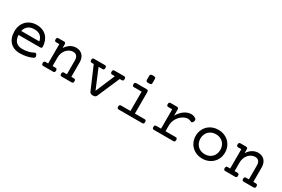

<svg xmlns="http://www.w3.org/2000/svg" viewBox="85 -1697 4027 2739"><g transform="rotate(30 2098.5 -328.0)"><path d="M148.4 -207.5Q152.3 -133.8 189.2 -96.9Q226.1 -60.1 294.4 -60.1Q343.8 -60.1 390.1 -71.3Q436.5 -82.5 470.2 -102.1Q485.8 -110.8 496.3 -103.5Q506.8 -96.2 513.2 -80.6Q520 -64.9 516.1 -52.5Q512.2 -40 496.1 -31.7Q477.1 -22.5 453.9 -14.6Q430.7 -6.8 404.5 -1.2Q378.4 4.4 350.6 7.6Q322.8 10.7 294.4 10.7Q240.7 10.7 199.2 -5.6Q157.7 -22 129.4 -52.5Q101.1 -83 86.2 -126.7Q71.3 -170.4 71.3 -225.6Q71.3 -278.8 88.6 -322.5Q106 -366.2 136.7 -397.2Q167.5 -428.2 210.2 -445.1Q252.9 -461.9 304.2 -461.9Q358.4 -461.9 399.9 -445.1Q441.4 -428.2 470 -398.4Q498.5 -368.7 514.2 -327.6Q529.8 -286.6 532.7 -237.8Q532.7 -221.2 525.6 -214.4Q518.6 -207.5 502 -207.5ZM304.2 -391.1Q243.2 -391.1 204.3 -360.6Q165.5 -330.1 153.3 -275.9H451.7Q441.4 -331.1 405.3 -361.1Q369.1 -391.1 304.2 -391.1Z M717.8 -384.8H668Q651.4 -384.8 644.3 -392.1Q637.2 -399.4 637.2 -418Q637.2 -436.5 644.3 -443.8Q651.4 -451.2 668 -451.2H755.4Q772 -451.2 779.1 -443.8Q786.1 -436.5 786.1 -418V-359.4Q818.4 -409.7 861.3 -435.8Q904.3 -461.9 954.6 -461.9Q988.3 -461.9 1015.1 -450.7Q1042 -439.5 1060.8 -418.9Q1079.6 -398.4 1089.6 -368.9Q1099.6 -339.4 1099.6 -302.7V-66.4H1139.6Q1156.2 -66.4 1163.3 -59.1Q1170.4 -51.8 1170.4 -33.2Q1170.4 -14.6 1163.3 -7.3Q1156.2 0 1139.6 0H981.4Q964.8 0 957.8 -7.3Q950.7 -14.6 950.7 -33.2Q950.7 -51.8 957.8 -59.1Q964.8 -66.4 981.4 -66.4H1026.4V-295.4Q1026.4 -316.4 1021.5 -333.7Q1016.6 -351.1 1006.8 -363.5Q997.1 -376 982.2 -382.8Q967.3 -389.6 947.3 -389.6Q916 -389.6 887.7 -376Q859.4 -362.3 837.9 -337.9Q816.4 -313.5 803.7 -279.8Q791 -246.1 791 -206.1V-66.4H835.9Q852.5 -66.4 859.6 -59.1Q866.7 -51.8 866.7 -33.2Q866.7 -14.6 859.6 -7.3Q852.5 0 835.9 0H677.7Q661.1 0 654.1 -7.3Q647 -14.6 647 -33.2Q647 -51.8 654.1 -59.1Q661.1 -66.4 677.7 -66.4H717.8Z M1254.4 -384.8Q1237.8 -384.8 1230.7 -392.1Q1223.6 -399.4 1223.6 -418Q1223.6 -436.5 1230.7 -443.8Q1237.8 -451.2 1254.4 -451.2H1427.2Q1443.8 -451.2 1450.9 -443.8Q1458 -436.5 1458 -418Q1458 -399.4 1450.9 -392.1Q1443.8 -384.8 1427.2 -384.8H1364.7L1498 -66.4L1632.8 -384.8H1590.3Q1573.7 -384.8 1566.7 -392.1Q1559.6 -399.4 1559.6 -418Q1559.6 -436.5 1566.7 -443.8Q1573.7 -451.2 1590.3 -451.2H1743.7Q1760.3 -451.2 1767.3 -443.8Q1774.4 -436.5 1774.4 -418Q1774.4 -399.4 1767.3 -392.1Q1760.3 -384.8 1743.7 -384.8H1712.9L1555.2 -21Q1548.3 -4.4 1535.2 3.2Q1522 10.7 1497.6 10.7Q1473.1 10.7 1460.4 2.9Q1447.8 -4.9 1440.9 -21L1284.7 -384.8Z M2073.7 -384.8H1950.2Q1933.6 -384.8 1926.5 -392.1Q1919.4 -399.4 1919.4 -418Q1919.4 -436.5 1926.5 -443.8Q1933.6 -451.2 1950.2 -451.2H2116.2Q2132.8 -451.2 2139.9 -443.8Q2147 -436.5 2147 -418V-66.4H2303.7Q2320.3 -66.4 2327.4 -59.1Q2334.5 -51.8 2334.5 -33.2Q2334.5 -14.6 2327.4 -7.3Q2320.3 0 2303.7 0H1920.9Q1904.3 0 1897.2 -7.3Q1890.1 -14.6 1890.1 -33.2Q1890.1 -51.8 1897.2 -59.1Q1904.3 -66.4 1920.9 -66.4H2073.7ZM2147 -570.3Q2147 -553.2 2137.7 -545.9Q2128.4 -538.6 2100.6 -538.6Q2072.8 -538.6 2063.5 -545.9Q2054.2 -553.2 2054.2 -570.3V-633.8Q2054.2 -650.9 2063.5 -658.2Q2072.8 -665.5 2100.6 -665.5Q2128.4 -665.5 2137.7 -658.2Q2147 -650.9 2147 -633.8Z M2577.6 -384.8H2515.6Q2499 -384.8 2491.9 -392.1Q2484.9 -399.4 2484.9 -418Q2484.9 -436.5 2491.9 -443.8Q2499 -451.2 2515.6 -451.2H2615.2Q2631.8 -451.2 2638.9 -443.8Q2646 -436.5 2646 -418V-319.3Q2664.1 -352.1 2687.3 -378.4Q2710.4 -404.8 2736.8 -423.3Q2763.2 -441.9 2791.5 -451.9Q2819.8 -461.9 2847.7 -461.9Q2885.7 -461.9 2918.9 -442.4Q2933.1 -434.1 2937 -421.9Q2940.9 -409.7 2934.1 -391.6Q2927.2 -374 2916.7 -366.7Q2906.2 -359.4 2892.1 -367.7Q2867.7 -380.9 2840.8 -380.9Q2818.8 -380.9 2796.1 -372.8Q2773.4 -364.7 2752.2 -350.3Q2731 -335.9 2712.6 -315.7Q2694.3 -295.4 2680.4 -271Q2666.5 -246.6 2658.7 -218.8Q2650.9 -190.9 2650.9 -161.1V-66.4H2815.4Q2832 -66.4 2839.1 -59.1Q2846.2 -51.8 2846.2 -33.2Q2846.2 -14.6 2839.1 -7.3Q2832 0 2815.4 0H2501Q2484.4 0 2477.3 -7.3Q2470.2 -14.6 2470.2 -33.2Q2470.2 -51.8 2477.3 -59.1Q2484.4 -66.4 2501 -66.4H2577.6Z M3056.6 -225.6Q3056.6 -277.3 3075 -320.6Q3093.3 -363.8 3125.5 -395.3Q3157.7 -426.8 3201.9 -444.3Q3246.1 -461.9 3297.9 -461.9Q3349.6 -461.9 3393.8 -444.3Q3438 -426.8 3470.2 -395.3Q3502.4 -363.8 3520.8 -320.6Q3539.1 -277.3 3539.1 -225.6Q3539.1 -173.8 3520.8 -130.6Q3502.4 -87.4 3470.2 -55.9Q3438 -24.4 3393.8 -6.8Q3349.6 10.7 3297.9 10.7Q3246.1 10.7 3201.9 -6.8Q3157.7 -24.4 3125.5 -55.9Q3093.3 -87.4 3075 -130.6Q3056.6 -173.8 3056.6 -225.6ZM3133.8 -225.6Q3133.8 -189.9 3145.8 -159.9Q3157.7 -129.9 3179.2 -107.9Q3200.7 -85.9 3231 -73.7Q3261.2 -61.5 3297.9 -61.5Q3334.5 -61.5 3364.7 -73.7Q3395 -85.9 3416.5 -107.9Q3438 -129.9 3450 -159.9Q3461.9 -189.9 3461.9 -225.6Q3461.9 -261.2 3450 -291.3Q3438 -321.3 3416.5 -343.3Q3395 -365.2 3364.7 -377.4Q3334.5 -389.6 3297.9 -389.6Q3261.2 -389.6 3231 -377.4Q3200.7 -365.2 3179.2 -343.3Q3157.7 -321.3 3145.8 -291.3Q3133.8 -261.2 3133.8 -225.6Z M3715.8 -384.8H3666Q3649.4 -384.8 3642.3 -392.1Q3635.3 -399.4 3635.3 -418Q3635.3 -436.5 3642.3 -443.8Q3649.4 -451.2 3666 -451.2H3753.4Q3770 -451.2 3777.1 -443.8Q3784.2 -436.5 3784.2 -418V-359.4Q3816.4 -409.7 3859.4 -435.8Q3902.3 -461.9 3952.6 -461.9Q3986.3 -461.9 4013.2 -450.7Q4040 -439.5 4058.8 -418.9Q4077.6 -398.4 4087.6 -368.9Q4097.7 -339.4 4097.7 -302.7V-66.4H4137.7Q4154.3 -66.4 4161.4 -59.1Q4168.5 -51.8 4168.5 -33.2Q4168.5 -14.6 4161.4 -7.3Q4154.3 0 4137.7 0H3979.5Q3962.9 0 3955.8 -7.3Q3948.7 -14.6 3948.7 -33.2Q3948.7 -51.8 3955.8 -59.1Q3962.9 -66.4 3979.5 -66.4H4024.4V-295.4Q4024.4 -316.4 4019.5 -333.7Q4014.6 -351.1 4004.9 -363.5Q3995.1 -376 3980.2 -382.8Q3965.3 -389.6 3945.3 -389.6Q3914.1 -389.6 3885.7 -376Q3857.4 -362.3 3835.9 -337.9Q3814.5 -313.5 3801.8 -279.8Q3789.1 -246.1 3789.1 -206.1V-66.4H3834Q3850.6 -66.4 3857.7 -59.1Q3864.7 -51.8 3864.7 -33.2Q3864.7 -14.6 3857.7 -7.3Q3850.6 0 3834 0H3675.8Q3659.2 0 3652.1 -7.3Q3645 -14.6 3645 -33.2Q3645 -51.8 3652.1 -59.1Q3659.2 -66.4 3675.8 -66.4H3715.8Z"/></g></svg>

Font: Courier Prime
Style: Regular
Weight: 400
Designer: Alan Dague-Greene
Foundry: Quote-Unquote Apps
Version: Version 1.203